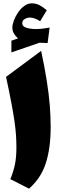

<svg xmlns="http://www.w3.org/2000/svg" viewBox="-20 -1133 387 1160"><path d="M228.5 -825.7Q250.5 -723.1 262.9 -643.1Q275.4 -563 280.8 -496.1Q286.1 -429.2 286.1 -365.2Q286.1 -237.3 256.6 -146.5Q227.1 -55.7 155.3 6.8L42.5 -50.8Q60.1 -92.8 69.6 -136.7Q79.1 -180.7 79.1 -241.2Q79.1 -278.8 76.7 -315.9Q74.2 -353 67.6 -399.4Q61 -445.8 48.8 -510.7Q36.6 -575.7 16.6 -668.5ZM114.3 -993.2Q114.3 -973.1 139.2 -965.3Q164.1 -957.5 197.8 -957.5Q216.8 -957.5 239.3 -960.2Q261.7 -962.9 279.8 -966.3L267.6 -872.6L219.2 -875L48.8 -816.4V-887.2L88.9 -900.9Q73.7 -914.6 64.2 -930.7Q54.7 -946.8 54.7 -966.3Q54.7 -984.4 63.7 -1009Q72.8 -1033.7 88.9 -1057.4Q105 -1081.1 126.2 -1096.9Q147.5 -1112.8 171.9 -1112.8Q196.3 -1112.8 216.6 -1102.8Q236.8 -1092.8 262.7 -1071.3L222.7 -1004.9Q188 -1026.9 160.2 -1026.9Q145 -1026.9 129.6 -1018.1Q114.3 -1009.3 114.3 -993.2Z"/></svg>

Font: Pinar-DS3-FD Black
Style: Regular
Weight: 900
Designer: Amin Abedi
Version: Version 3.000